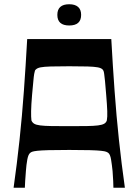

<svg xmlns="http://www.w3.org/2000/svg" viewBox="-20 -884 651 904"><path d="M44 0Q60 -113 72 -225.5Q84 -338 92.5 -456Q101 -574 108 -700H504Q511 -574 519.5 -456Q528 -338 540 -225.5Q552 -113 568 0H514Q514 -9 513 -31.5Q512 -54 510 -79Q507 -108 503 -132.5Q499 -157 490 -164Q486 -167 480 -169.5Q474 -172 456 -174Q438 -176 402.5 -177Q367 -178 306 -178Q244 -178 208.5 -177Q173 -176 155.5 -174Q138 -172 131.5 -169.5Q125 -167 122 -164Q113 -157 108.5 -132.5Q104 -108 102 -79Q100 -54 98.5 -31.5Q97 -9 97 0ZM306 -290Q356 -290 389 -290.5Q422 -291 441.5 -293.5Q461 -296 470.5 -301.5Q480 -307 483 -317Q486 -332 485 -361Q484 -390 480 -437Q477 -478 474.5 -501.5Q472 -525 470.5 -536Q469 -547 467 -551Q465 -555 463 -557Q456 -564 440 -567Q424 -570 392.5 -571Q361 -572 306 -572Q251 -572 219 -571Q187 -570 171.5 -567Q156 -564 149 -557Q146 -555 144.5 -551Q143 -547 141 -536Q139 -525 137 -501.5Q135 -478 131 -437Q127 -390 126.5 -361Q126 -332 128 -317Q132 -307 141 -301.5Q150 -296 169.5 -293.5Q189 -291 222 -290.5Q255 -290 306 -290ZM306 -764Q250 -764 250 -814Q250 -839 264 -851.5Q278 -864 306 -864Q333 -864 347.5 -851.5Q362 -839 362 -814Q362 -789 348 -776.5Q334 -764 306 -764Z"/></svg>

Font: Ojuju SemiBold
Style: Regular
Weight: 600
Designer: Chisaokwu Joboson, Mirko Velimirovic
Foundry: Udi Foundry
Version: Version 1.000